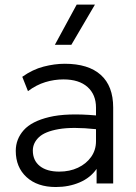

<svg xmlns="http://www.w3.org/2000/svg" viewBox="-20 -774 574 810"><path d="M215.5 15Q137.5 15 92 -26.8Q46.5 -68.5 46.5 -137.5Q46.5 -187 80 -224.8Q113.5 -262.5 187.8 -280.2Q262 -298 385 -287V-320Q385 -375 349.2 -407Q313.5 -439 247.5 -439Q209 -439 171.2 -427.5Q133.5 -416 98 -389.5L74 -450Q117.5 -481 164 -493Q210.5 -505 253 -505Q353 -505 405.2 -458Q457.5 -411 457.5 -320.5V0H387.5V-61.5Q361.5 -24 316 -4.5Q270.5 15 215.5 15ZM118.5 -139Q118.5 -97 148 -73.5Q177.5 -50 230 -50Q274 -50 309 -66.5Q344 -83 364.5 -112Q385 -141 385 -178.5V-229Q286 -239.5 227.5 -229.2Q169 -219 143.8 -194.8Q118.5 -170.5 118.5 -139ZM211.5 -585 303.5 -754.5H380.5L281 -585Z"/></svg>

Font: Geologica ExtraLight
Style: Regular
Weight: 200
Designer: Sindre Bremnes, Frode Helland
Foundry: Monokrom Skriftforlag AS
Version: Version 1.010; ttfautohint (v1.8.4.7-5d5b);gftools[0.9.28]